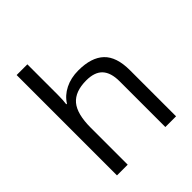

<svg xmlns="http://www.w3.org/2000/svg" viewBox="-207 -894 1028 1028"><g transform="rotate(-45 307.0 -380.0)"><path d="M452.1 0V-346.2Q452.1 -411.6 422.4 -443.8Q392.6 -476.1 329.1 -476.1Q244.6 -476.1 205.8 -430.2Q167 -384.3 167 -279.8V0H85.9V-759.8H167V-529.8Q167 -488.3 163.1 -460.9H168Q191.9 -499.5 236.1 -521.7Q280.3 -543.9 336.9 -543.9Q435.1 -543.9 484.1 -497.3Q533.2 -450.7 533.2 -349.1V0Z"/></g></svg>

Font: f0_52653 
Style: Regular
Weight: 400
Foundry: Ascender Corporation
Version: Version 1.10